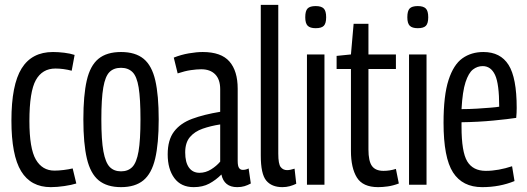

<svg xmlns="http://www.w3.org/2000/svg" viewBox="-20 -760 2169 790"><path d="M27 -264Q27 -411 69 -478.5Q111 -546 198 -546Q220 -546 244.5 -543Q269 -540 287 -534L275 -469Q241 -478 208 -478Q154 -478 127.5 -430.5Q101 -383 101 -262Q101 -149 127.5 -103.5Q154 -58 204 -58Q221 -58 241.5 -60.5Q262 -63 279 -67L294 -5Q275 1 245 5.5Q215 10 189 10Q107 10 67 -55.5Q27 -121 27 -264Z M323 -269Q323 -368 337 -429Q351 -490 385 -518Q419 -546 478 -546Q537 -546 571 -518Q605 -490 619 -429Q633 -368 633 -269Q633 -169 618.5 -107.5Q604 -46 570 -18Q536 10 478 10Q420 10 386 -18Q352 -46 337.5 -107.5Q323 -169 323 -269ZM397 -269Q397 -183 405.5 -137Q414 -91 431.5 -73Q449 -55 478 -55Q507 -55 524.5 -73Q542 -91 550 -137Q558 -183 558 -269Q558 -354 550.5 -400Q543 -446 525 -463.5Q507 -481 478 -481Q448 -481 430.5 -463.5Q413 -446 405 -400Q397 -354 397 -269Z M670 -125Q670 -184 696 -218.5Q722 -253 770.5 -271Q819 -289 886 -300V-393Q886 -433 865.5 -454Q845 -475 808 -475Q790 -475 765.5 -471.5Q741 -468 711 -458L695 -523Q725 -535 757 -540.5Q789 -546 814 -546Q890 -546 924 -507Q958 -468 958 -395V-98Q958 -77 963.5 -69Q969 -61 979 -61Q992 -61 1003 -67L1012 -5Q999 2 986 6Q973 10 956 10Q902 10 891 -42Q868 -19 841 -4.5Q814 10 777 10Q725 10 697.5 -27Q670 -64 670 -125ZM742 -133Q742 -92 757.5 -70.5Q773 -49 801 -49Q826 -49 848.5 -63Q871 -77 886 -95V-248Q847 -242 814 -230.5Q781 -219 761.5 -196Q742 -173 742 -133Z M1125 -740V-128Q1125 -85 1135 -72.5Q1145 -60 1161 -60Q1174 -60 1192 -66L1199 -4Q1187 2 1172.5 6Q1158 10 1142 10Q1098 10 1075.5 -17Q1053 -44 1053 -120V-740Z M1279 -644Q1256 -644 1246 -654Q1236 -664 1236 -689Q1236 -715 1245.5 -725Q1255 -735 1279 -735Q1302 -735 1312 -725Q1322 -715 1322 -689Q1322 -664 1312.5 -654Q1303 -644 1279 -644ZM1243 0V-536H1315V0Z M1536 10Q1473 10 1448.5 -29.5Q1424 -69 1424 -139V-476H1365V-530L1424 -536L1435 -662H1496V-536H1609V-476H1496V-145Q1496 -97 1510.5 -77Q1525 -57 1558 -57Q1584 -57 1609 -65L1621 -5Q1597 4 1575.5 7Q1554 10 1536 10Z M1699 -644Q1676 -644 1666 -654Q1656 -664 1656 -689Q1656 -715 1665.5 -725Q1675 -735 1699 -735Q1722 -735 1732 -725Q1742 -715 1742 -689Q1742 -664 1732.5 -654Q1723 -644 1699 -644ZM1663 0V-536H1735V0Z M1964 10Q1883 10 1844 -50.5Q1805 -111 1805 -255Q1805 -367 1825.5 -430.5Q1846 -494 1882.5 -520Q1919 -546 1969 -546Q2039 -546 2072.5 -493Q2106 -440 2106 -316Q2106 -310 2105.5 -296Q2105 -282 2104 -275Q2072 -270 2010.5 -264Q1949 -258 1879 -257Q1879 -250 1879 -239Q1879 -135 1902.5 -96Q1926 -57 1979 -57Q2005 -57 2032.5 -62Q2060 -67 2087 -76L2097 -15Q2036 10 1964 10ZM1879 -311Q1911 -311 1943 -313Q1975 -315 1999 -317Q2023 -319 2034 -321Q2034 -415 2017 -451.5Q2000 -488 1966 -488Q1944 -488 1926 -474Q1908 -460 1895.5 -422Q1883 -384 1879 -311Z"/></svg>

Font: Georama Condensed
Style: Regular
Weight: 400
Width: 3
Designer: Jean-Baptiste Levee
Foundry: Production Type
Version: Version 1.000